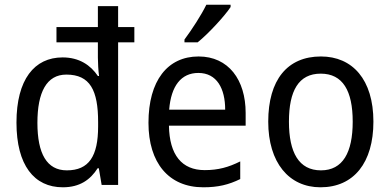

<svg xmlns="http://www.w3.org/2000/svg" viewBox="-20 -786 1656 816"><path d="M247 10C319 10 364 -22 395 -71H400L412 0H482V-606H551V-671H482V-760H396V-671H220V-606H396V-541C396 -520 398 -484 401 -463H396C365 -509 317 -542 246 -542C126 -542 50 -448 50 -265C50 -84 125 10 247 10ZM264 -62C179 -62 139 -133 139 -264C139 -394 178 -469 262 -469C363 -469 397 -402 397 -267V-249C397 -122 358 -62 264 -62Z M960 -756V-766H857C835 -721 796 -661 764 -618V-606H820C865 -642 935 -718 960 -756ZM824 -546C692 -546 611 -443 611 -264C611 -94 697 10 844 10C907 10 952 -1 1001 -25V-100C951 -75 907 -63 850 -63C753 -63 700 -127 698 -252H1024V-306C1024 -447 951 -546 824 -546ZM823 -476C902 -476 937 -409 937 -320H699C707 -421 750 -476 823 -476Z M1567 -269C1567 -448 1478 -546 1344 -546C1201 -546 1120 -446 1120 -269C1120 -95 1208 10 1342 10C1484 10 1567 -95 1567 -269ZM1208 -269C1208 -400 1249 -473 1343 -473C1437 -473 1479 -400 1479 -269C1479 -138 1437 -62 1344 -62C1250 -62 1208 -138 1208 -269Z"/></svg>

Font: Noto Sans Lao SemiCondensed
Style: Regular
Weight: 400
Width: 4
Designer: Monotype Design Team
Foundry: Monotype Imaging Inc.
Version: Version 2.004